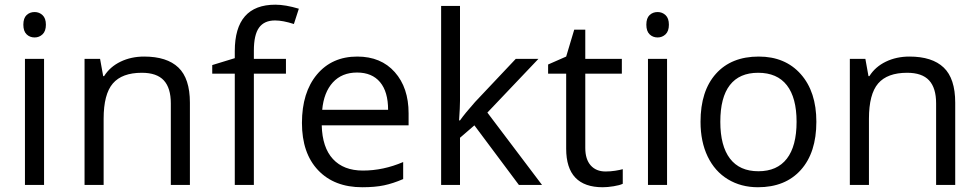

<svg xmlns="http://www.w3.org/2000/svg" viewBox="-20 -785 4155 815"><path d="M167 0H85.9V-535.2H167ZM79.1 -680.2Q79.1 -708 92.8 -720.9Q106.4 -733.9 127 -733.9Q146.5 -733.9 160.6 -720.7Q174.8 -707.5 174.8 -680.2Q174.8 -652.8 160.6 -639.4Q146.5 -626 127 -626Q106.4 -626 92.8 -639.4Q79.1 -652.8 79.1 -680.2Z M705.1 0V-346.2Q705.1 -411.6 675.3 -443.8Q645.5 -476.1 582 -476.1Q498 -476.1 459 -430.7Q419.9 -385.3 419.9 -280.8V0H338.9V-535.2H404.8L418 -461.9H421.9Q446.8 -501.5 491.7 -523.2Q536.6 -544.9 591.8 -544.9Q688.5 -544.9 737.3 -498.3Q786.1 -451.7 786.1 -349.1V0Z M1193.8 -472.2H1057.6V0H976.6V-472.2H880.9V-508.8L976.6 -538.1V-567.9Q976.6 -765.1 1148.9 -765.1Q1191.4 -765.1 1248.5 -748L1227.5 -683.1Q1180.7 -698.2 1147.5 -698.2Q1101.6 -698.2 1079.6 -667.7Q1057.6 -637.2 1057.6 -569.8V-535.2H1193.8Z M1517.6 9.8Q1398.9 9.8 1330.3 -62.5Q1261.7 -134.8 1261.7 -263.2Q1261.7 -392.6 1325.4 -468.8Q1389.2 -544.9 1496.6 -544.9Q1597.2 -544.9 1655.8 -478.8Q1714.4 -412.6 1714.4 -304.2V-252.9H1345.7Q1348.1 -158.7 1393.3 -109.9Q1438.5 -61 1520.5 -61Q1606.9 -61 1691.4 -97.2V-24.9Q1648.4 -6.3 1610.1 1.7Q1571.8 9.8 1517.6 9.8ZM1495.6 -477.1Q1431.2 -477.1 1392.8 -435.1Q1354.5 -393.1 1347.7 -318.8H1627.4Q1627.4 -395.5 1593.3 -436.3Q1559.1 -477.1 1495.6 -477.1Z M1932.6 -273.9Q1953.6 -303.7 1996.6 -352.1L2169.4 -535.2H2265.6L2048.8 -307.1L2280.8 0H2182.6L1993.7 -252.9L1932.6 -200.2V0H1852.5V-759.8H1932.6V-356.9Q1932.6 -330.1 1928.7 -273.9Z M2550.3 -57.1Q2571.8 -57.1 2591.8 -60.3Q2611.8 -63.5 2623.5 -66.9V-4.9Q2610.4 1.5 2584.7 5.6Q2559.1 9.8 2538.6 9.8Q2383.3 9.8 2383.3 -153.8V-472.2H2306.6V-511.2L2383.3 -544.9L2417.5 -659.2H2464.4V-535.2H2619.6V-472.2H2464.4V-157.2Q2464.4 -108.9 2487.3 -83Q2510.3 -57.1 2550.3 -57.1Z M2811.5 0H2730.5V-535.2H2811.5ZM2723.6 -680.2Q2723.6 -708 2737.3 -720.9Q2751 -733.9 2771.5 -733.9Q2791 -733.9 2805.2 -720.7Q2819.3 -707.5 2819.3 -680.2Q2819.3 -652.8 2805.2 -639.4Q2791 -626 2771.5 -626Q2751 -626 2737.3 -639.4Q2723.6 -652.8 2723.6 -680.2Z M3445.3 -268.1Q3445.3 -137.2 3379.4 -63.7Q3313.5 9.8 3197.3 9.8Q3125.5 9.8 3069.8 -23.9Q3014.2 -57.6 2983.9 -120.6Q2953.6 -183.6 2953.6 -268.1Q2953.6 -398.9 3019 -471.9Q3084.5 -544.9 3200.7 -544.9Q3313 -544.9 3379.2 -470.2Q3445.3 -395.5 3445.3 -268.1ZM3037.6 -268.1Q3037.6 -165.5 3078.6 -111.8Q3119.6 -58.1 3199.2 -58.1Q3278.8 -58.1 3320.1 -111.6Q3361.3 -165 3361.3 -268.1Q3361.3 -370.1 3320.1 -423.1Q3278.8 -476.1 3198.2 -476.1Q3118.7 -476.1 3078.1 -423.8Q3037.6 -371.6 3037.6 -268.1Z M3953.6 0V-346.2Q3953.6 -411.6 3923.8 -443.8Q3894 -476.1 3830.6 -476.1Q3746.6 -476.1 3707.5 -430.7Q3668.5 -385.3 3668.5 -280.8V0H3587.4V-535.2H3653.3L3666.5 -461.9H3670.4Q3695.3 -501.5 3740.2 -523.2Q3785.2 -544.9 3840.3 -544.9Q3937 -544.9 3985.8 -498.3Q4034.7 -451.7 4034.7 -349.1V0Z"/></svg>

Font: CAA NEO Sans
Style: Regular
Weight: 400
Version: Version 1.10